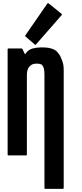

<svg xmlns="http://www.w3.org/2000/svg" viewBox="-20 -987 520 1217"><path d="M383.8 -519.5Q383.8 -278.3 383.8 205.1Q383.8 207 381.8 208Q380.9 210 377.9 210Q340.8 210 266.6 210Q263.7 210 262.7 208Q261.7 207 261.7 205.1Q261.7 -35.2 261.7 -514.6Q261.7 -535.2 258.8 -549.8Q254.9 -564.5 249 -572.3Q243.2 -580.1 231.4 -582Q219.7 -585 201.2 -583Q181.6 -582 166 -564.5Q150.4 -546.9 150.4 -512.7Q150.4 -343.8 150.4 -7.8Q150.4 -4.9 149.4 -3.9Q147.5 -2 145.5 -2Q108.4 -2 33.2 -2Q31.2 -2 29.3 -3.9Q28.3 -4.9 28.3 -7.8Q28.3 -90.8 28.3 -257.8Q28.3 -396.5 28.3 -674.8Q28.3 -676.8 29.3 -677.7Q31.2 -679.7 33.2 -679.7Q61.5 -679.7 117.2 -679.7Q119.1 -679.7 120.1 -678.7Q121.1 -677.7 122.1 -676.8Q127.9 -665 138.7 -642.6Q145.5 -653.3 156.2 -663.1Q167 -673.8 187.5 -679.7Q208 -685.5 236.3 -686.5Q243.2 -686.5 249 -686.5Q270.5 -686.5 288.1 -683.6Q325.2 -676.8 341.8 -659.2Q357.4 -642.6 365.2 -624Q377 -597.7 380.9 -579.1Q383.8 -566.4 383.8 -540Q383.8 -530.3 383.8 -519.5ZM141.6 -755.9Q139.6 -756.8 139.6 -758.8Q139.6 -759.8 139.6 -759.8Q139.6 -761.7 140.6 -762.7Q186.5 -830.1 280.3 -964.8Q281.2 -964.8 282.2 -965.8Q283.2 -966.8 284.2 -966.8Q285.2 -966.8 286.1 -965.8Q287.1 -965.8 288.1 -965.8Q315.4 -943.4 370.1 -899.4Q371.1 -898.4 372.1 -897.5Q372.1 -896.5 372.1 -895.5Q372.1 -893.6 372.1 -892.6Q372.1 -892.6 371.1 -891.6Q317.4 -829.1 208 -705.1Q208 -705.1 206.1 -704.1Q205.1 -703.1 204.1 -703.1Q203.1 -703.1 203.1 -703.1Q202.1 -704.1 201.2 -704.1Q181.6 -721.7 141.6 -755.9Z"/></svg>

Font: Typeface
Style: Regular
Weight: 400
Version: Version 1.0